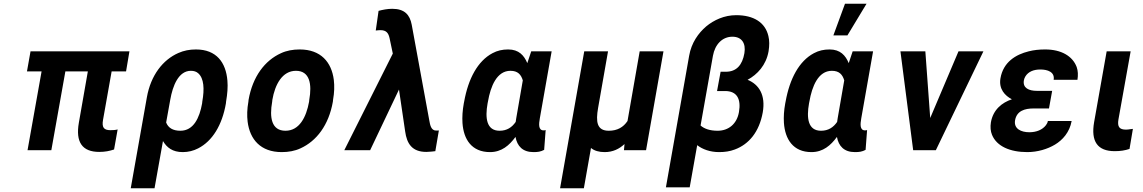

<svg xmlns="http://www.w3.org/2000/svg" viewBox="-20 -802 6102 1025"><path d="M510 9C541 9 565 4 589 -4L608 -111C598 -108 584 -107 570 -107C534 -107 523 -122 530 -162L576 -421H653L671 -528H143L124 -421H202L127 0H254L329 -421H449L401 -147C383 -44 418 9 510 9Z M956 10C985 10 1013 3 1038 -10C1114 -49 1166 -134 1186 -250L1187 -260C1194 -301 1197 -338 1194 -372C1186 -468 1136 -538 1026 -538C992 -538 961 -532 932 -519C850 -483 785 -401 764 -282L678 203H805L850 -49C871 -14 901 10 956 10ZM943 -104C902 -104 878 -120 867 -148L889 -270C902 -344 933 -424 999 -424C1015 -424 1028 -420 1038 -411C1069 -384 1072 -327 1060 -260L1059 -250C1045 -172 1013 -104 943 -104Z M1307 -269 1306 -259C1299 -220 1298 -185 1302 -152C1314 -58 1371 10 1484 10C1520 10 1554 4 1584 -10C1670 -49 1735 -134 1757 -259L1758 -269C1765 -308 1766 -343 1762 -376C1750 -470 1693 -538 1580 -538C1544 -538 1510 -532 1480 -518C1394 -479 1329 -394 1307 -269ZM1631 -269 1630 -259C1615 -176 1578 -104 1504 -104C1429 -104 1418 -175 1433 -259L1434 -269C1448 -351 1487 -424 1560 -424C1634 -424 1646 -352 1631 -269Z M2001 -744 1986 -639C1995 -640 2002 -641 2011 -641C2043 -641 2054 -625 2060 -597L2077 -516L1818 0H1956L2110 -324L2143 -100C2152 -36 2179 9 2256 9C2276 8 2292 7 2304 5L2323 -106C2321 -105 2319 -105 2316 -105H2308C2281 -105 2276 -136 2272 -158L2178 -670C2168 -723 2140 -755 2074 -755C2049 -755 2023 -750 2001 -744Z M2693 -538C2662 -538 2635 -532 2609 -518C2530 -476 2480 -382 2458 -260L2456 -250C2449 -212 2447 -177 2449 -145C2455 -58 2498 10 2596 10C2658 10 2699 -26 2732 -71C2741 -22 2770 10 2828 10C2851 10 2866 8 2885 -2L2893 -108C2890 -106 2886 -106 2882 -106C2854 -106 2856 -138 2862 -171L2925 -528H2816L2795 -465C2778 -506 2750 -538 2693 -538ZM2771 -373 2736 -171C2735 -164 2734 -158 2733 -151C2713 -122 2686 -104 2647 -104C2577 -104 2569 -172 2583 -250L2585 -260C2599 -341 2632 -424 2705 -424C2745 -424 2762 -403 2771 -373Z M3314 -33 3311 0H3429L3522 -528H3395L3330 -156C3308 -123 3276 -104 3230 -104C3166 -104 3160 -152 3173 -226L3226 -528H3099L2970 203H3097L3135 -12C3153 3 3178 10 3208 10C3252 10 3286 -7 3314 -33Z M3819 10C3849 10 3877 6 3903 -4C3978 -32 4033 -97 4052 -202C4068 -295 4032 -351 3971 -376C4023 -404 4070 -454 4083 -528C4088 -559 4088 -586 4082 -610C4065 -682 4004 -721 3910 -721C3847 -721 3791 -695 3750 -661C3709 -626 3671 -574 3659 -504L3535 198H3662L3702 -27C3730 -5 3771 10 3819 10ZM3925 -204C3914 -140 3869 -104 3811 -104C3771 -104 3740 -114 3720 -132L3786 -504C3797 -565 3836 -606 3890 -606C3939 -606 3963 -572 3954 -518C3943 -455 3912 -419 3855 -419H3827L3808 -316H3851C3914 -316 3937 -274 3925 -204Z M4409 -538C4378 -538 4351 -532 4325 -518C4246 -476 4196 -382 4174 -260L4172 -250C4165 -212 4163 -178 4165 -146C4171 -59 4214 10 4312 10C4374 10 4415 -26 4448 -71C4457 -22 4486 10 4544 10C4567 10 4582 8 4601 -2L4609 -108C4606 -106 4602 -106 4598 -106C4570 -106 4572 -138 4578 -171L4641 -528H4532L4511 -465C4494 -506 4466 -538 4409 -538ZM4487 -373 4452 -171C4451 -164 4450 -158 4449 -151C4429 -122 4402 -104 4363 -104C4293 -104 4285 -172 4299 -250L4301 -260C4315 -341 4348 -424 4421 -424C4461 -424 4478 -403 4487 -373ZM4491 -782 4429 -613H4504L4606 -782Z M4946 -172 4920 -528H4787L4855 0H4976L5230 -528H5097Z M5498 -223H5580L5597 -317H5515C5473 -317 5439 -332 5446 -373C5447 -380 5450 -387 5454 -394C5470 -420 5499 -431 5534 -431C5572 -431 5612 -418 5605 -376H5732C5736 -401 5735 -424 5728 -444C5706 -503 5645 -538 5560 -538C5528 -538 5499 -535 5472 -528C5403 -511 5336 -471 5321 -384C5311 -327 5345 -291 5382 -272C5329 -254 5282 -217 5270 -149C5266 -124 5268 -101 5276 -82C5301 -21 5372 10 5464 10C5519 10 5572 -6 5612 -30C5652 -54 5690 -95 5701 -156H5574C5573 -148 5569 -141 5564 -134C5545 -109 5513 -96 5475 -96C5432 -96 5391 -114 5399 -160C5408 -210 5450 -223 5498 -223Z M5931 5C5962 5 5986 1 6010 -7L6028 -114L6012 -112C6006 -111 5999 -110 5991 -110C5956 -110 5944 -125 5951 -165L6016 -528H5888L5821 -150C5803 -47 5839 5 5931 5Z"/></svg>

Font: Asimov
Style: NarIt
Weight: 500
Designer: Google
Version: Version 2.000980; 2014